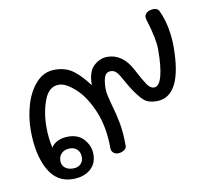

<svg xmlns="http://www.w3.org/2000/svg" viewBox="-71 -671 804 757"><g transform="rotate(-10 331.5 -292.5)"><path d="M643 -437Q643 -235 540 -235Q507 -235 489 -251Q471 -267 444 -309L429 -335Q416 -360 406 -371.5Q396 -383 382 -383Q363 -383 356.5 -365Q350 -347 350 -319Q350 -305 354 -287.5Q358 -270 363 -252Q375 -212 382 -173.5Q389 -135 389 -82Q389 -73 378.5 -66Q368 -59 354 -59Q343 -59 335.5 -66Q328 -73 328 -82Q328 -170 300.5 -234.5Q273 -299 235.5 -332.5Q198 -366 171 -366Q131 -366 112.5 -317.5Q94 -269 94 -208Q94 -167 103 -126Q112 -141 130 -149.5Q148 -158 172 -158Q213 -158 235.5 -131.5Q258 -105 258 -72Q258 -34 231.5 -12Q205 10 162 10Q97 10 64 -50.5Q31 -111 31 -208Q31 -260 46 -310.5Q61 -361 91.5 -394Q122 -427 165 -427Q210 -427 240.5 -403.5Q271 -380 299 -341Q299 -396 324 -418.5Q349 -441 378 -441Q440 -441 476 -371Q497 -331 510.5 -310.5Q524 -290 540 -290Q560 -290 570.5 -328Q581 -366 581 -435Q581 -478 556 -558Q554 -566 554 -569Q554 -576 559 -582Q564 -589 576 -592.5Q588 -596 597 -594Q609 -592 613 -582Q629 -548 636 -509.5Q643 -471 643 -437ZM125 -68Q125 -52 137 -41.5Q149 -31 170 -31Q189 -31 200 -41.5Q211 -52 211 -69Q211 -89 199.5 -100Q188 -111 171 -111Q150 -111 137.5 -99.5Q125 -88 125 -68Z"/></g></svg>

Font: Mali
Style: Regular
Weight: 400
Version: Version 1.000; ttfautohint (v1.6)